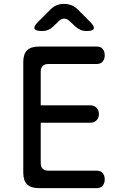

<svg xmlns="http://www.w3.org/2000/svg" viewBox="-20 -970 640 990"><path d="M190 -427H445Q465 -427 477.5 -414.5Q490 -402 490 -382Q490 -362 477.5 -349.5Q465 -337 445 -337H190V-130Q190 -110 200 -100Q210 -90 230 -90H479Q499 -90 509.5 -77.5Q520 -65 520 -45Q520 -25 509.5 -12.5Q499 0 479 0H180Q139 0 119.5 -19.5Q100 -39 100 -80V-650Q100 -691 119.5 -710.5Q139 -730 180 -730H479Q499 -730 509.5 -717.5Q520 -705 520 -685Q520 -665 509.5 -652.5Q499 -640 479 -640H230Q210 -640 200 -630Q190 -620 190 -600ZM197 -810Q163 -810 158 -822Q153 -834 177 -858L240 -921Q255 -936 272 -943Q289 -950 310 -950Q331 -950 348.5 -943Q366 -936 381 -921L445 -857Q468 -834 463.5 -822Q459 -810 426 -810Q409 -810 395 -816Q381 -822 369 -833L340 -860Q326 -874 311 -874Q296 -874 282 -860L255 -834Q243 -822 228.5 -816Q214 -810 197 -810Z"/></svg>

Font: Maple Mono NF
Style: Regular
Weight: 400
Monospace: yes
Designer: subframe7536
Version: Version 7.000